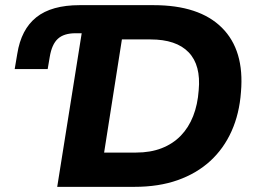

<svg xmlns="http://www.w3.org/2000/svg" viewBox="-20 -725 999 745"><path d="M202 0 297 -596H273Q228 -596 204.5 -574.5Q181 -553 173 -504L165 -457H37L47 -516Q62 -611 121 -658Q180 -705 289 -705H576Q753 -705 841 -617.5Q929 -530 915 -368Q909 -284 878.5 -216Q848 -148 795.5 -100Q743 -52 669.5 -26Q596 0 502 0ZM384 -133H508Q564 -133 607.5 -150Q651 -167 681.5 -198.5Q712 -230 729.5 -274.5Q747 -319 751 -375Q760 -472 712 -522Q664 -572 564 -572H453Z"/></svg>

Font: Nunito Sans 9pt ExtraBold
Style: Italic
Weight: 800
Italic angle: -9°
Version: Version 3.101;gftools[0.9.27]